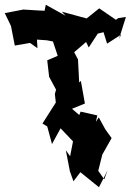

<svg xmlns="http://www.w3.org/2000/svg" viewBox="-34 -578 548 805"><path d="M465 -415 494 -507 462 -502 452 -495 382 -543 326 -498 332 -500 225 -529 241 -512 158 -558 153 -533 129 -534 64 -538 -14 -523 12 -469 28 -387 92 -398 123 -376 121 -412 163 -409 188 -404 208 -344 164 -325 172 -256 201 -202 196 -184 200 -148 144 -60 164 -48 184 26 220 -40 279 22 314 17 295 -21 307 -88 268 -122 322 -144 305 -239 298 -232 293 -329 277 -359 327 -402 338 -379 376 -437 400 -443 415 -395 474 -433ZM403 174 378 138 395 70 434 1 408 -35 380 -86 368 -67 374 -94 304 -110 266 -15 273 10 260 77 242 52 259 140 274 182 303 144 381 207 417 136Z"/></svg>

Font: Asimov Aggro
Style: Condensed
Weight: 500
Designer: Google
Version: Version 2.000980; 2014